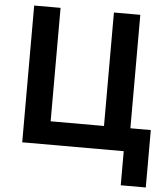

<svg xmlns="http://www.w3.org/2000/svg" viewBox="-59 -763 871 993"><g transform="rotate(5 376.5 -266.5)"><path d="M605 0H78V-710H215V-121H492V-710H629V-121H735V177H605Z"/></g></svg>

Font: Oxford Sans
Style: Bold
Weight: 700
Designer: Matt McInerney, Pablo Impallari, Rodrigo Fuenzalida
Foundry: Matt McInerney, Pablo Impallari, Rodrigo Fuenzalida
Version: Version 3.000g; ttfautohint (v1.5) -l 8 -r 28 -G 28 -x 14 -D